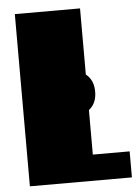

<svg xmlns="http://www.w3.org/2000/svg" viewBox="-55 -822 632 865"><g transform="rotate(-5 261.5 -389.5)"><path d="M44.9 0ZM205.3 -324Q175.8 -351.1 175.8 -399.4Q175.8 -447.8 205.3 -474.9Q234.9 -502 275.4 -502Q315.9 -502 345.5 -474.9Q375 -447.8 375 -399.4Q375 -351.1 345.5 -324Q315.9 -296.9 275.4 -296.9Q234.9 -296.9 205.3 -324ZM44.9 0V-778.8H339.8V-117.7H506.3V0Z"/></g></svg>

Font: Coda ExtraBold
Style: Regular
Weight: 800
Version: Version 2.001; ttfautohint (v0.8) -r 50 -G 200 -x